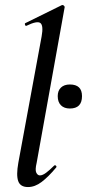

<svg xmlns="http://www.w3.org/2000/svg" viewBox="-20 -746 351 775"><path d="M262 -308Q239 -308 226 -321Q213 -334 213 -358Q213 -380 226 -392.5Q239 -405 262 -405Q311 -405 311 -358Q311 -308 262 -308ZM93 9Q62 9 53.5 -15Q45 -39 54 -89L148 -599Q156 -643 143 -653Q130 -663 87 -642Q83 -640 81 -646Q79 -652 83 -653L229 -725Q234 -727 238 -723Q242 -719 241 -717L128 -89Q121 -60 126.5 -49Q132 -38 141 -38Q152 -38 166.5 -49Q181 -60 198 -77Q202 -81 206 -77Q210 -73 206 -69Q175 -32 148 -11.5Q121 9 93 9Z"/></svg>

Font: Cormorant SemiBold
Style: Italic
Weight: 600
Italic angle: -10°
Designer: Christian Thalmann (Catharsis Fonts)
Foundry: Catharsis Fonts
Version: Version 4.000